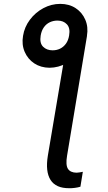

<svg xmlns="http://www.w3.org/2000/svg" viewBox="-20 -781 565 1005"><path d="M329.1 -551.3 435.5 -593.8 331.1 33.7Q322.8 83 335.7 102.8Q348.6 122.6 380.9 123Q387.7 122.6 397 121.3Q406.2 120.1 413.6 118.2L400.9 196.3Q388.7 200.2 371.8 202.4Q355 204.6 341.8 204.1Q272.5 204.6 244.6 160.9Q216.8 117.2 230.5 33.7ZM100.6 -593.3Q107.9 -639.6 136.5 -677.7Q165 -715.8 207 -738.3Q249 -760.7 295.4 -760.7Q341.8 -760.7 376 -738.3Q410.2 -715.8 426.5 -677.7Q442.9 -639.6 435.1 -593.3Q427.7 -548.3 398.7 -510.3Q369.6 -472.2 327.6 -449.5Q285.6 -426.8 239.3 -426.3Q193.4 -426.8 159.4 -449.2Q125.5 -471.7 109.1 -509.8Q92.8 -547.9 100.6 -593.3ZM255.4 -517.6Q276.4 -517.6 294.2 -526.1Q312 -534.7 324.7 -551.8Q337.4 -568.8 341.8 -595.2Q348.6 -633.8 330.3 -653.6Q312 -673.3 280.8 -673.3Q259.8 -673.3 241.2 -664.8Q222.7 -656.2 210 -638.7Q197.3 -621.1 192.9 -594.7Q186.5 -555.2 205.6 -536.4Q224.6 -517.6 255.4 -517.6Z"/></svg>

Font: Inter 24pt
Style: Italic
Weight: 400
Italic angle: -9.3988°
Designer: Rasmus Andersson
Foundry: rsms
Version: Version 4.001;git-66647c0bb